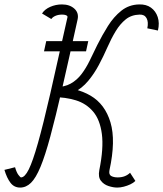

<svg xmlns="http://www.w3.org/2000/svg" viewBox="-71 -834 738 868"><path d="M128 -602 138 -648H328L318 -602ZM20 14Q-7 14 -23.5 -7.5Q-40 -29 -51 -66L-3 -78Q4 -54 12.5 -43Q21 -32 24 -32Q41 -32 59 -68Q77 -104 100.5 -187Q124 -270 156 -409.5Q188 -549 234 -756Q235 -760 232 -762.5Q229 -765 223.5 -766.5Q218 -768 209 -768Q193 -768 180 -762.5Q167 -757 161 -748L119 -773Q131 -792 156 -803Q181 -814 209 -814Q244 -814 265 -795Q286 -776 280 -747Q240 -565 210 -434.5Q180 -304 156.5 -217Q133 -130 112 -79.5Q91 -29 69 -7.5Q47 14 20 14ZM459 14Q441 14 419.5 7Q398 0 385 -17Q372 -34 378 -65H424Q420 -45 431.5 -38.5Q443 -32 461 -32Q479 -32 493 -37.5Q507 -43 517 -53L541 -16Q532 -7 518 -0.5Q504 6 488.5 10Q473 14 459 14ZM378 -65Q398 -164 389.5 -228.5Q381 -293 350 -329.5Q319 -366 272 -380.5Q225 -395 168 -395L178 -440Q273 -440 338.5 -401.5Q404 -363 428.5 -280.5Q453 -198 424 -65ZM168 -395 178 -440Q220 -440 248.5 -456Q277 -472 297.5 -499Q318 -526 334.5 -560Q351 -594 369 -631Q391 -675 417 -716.5Q443 -758 477.5 -785.5Q512 -813 558 -814Q590 -815 611.5 -799.5Q633 -784 642 -757Q651 -730 643 -696L595 -706Q601 -735 591.5 -752Q582 -769 560 -768Q523 -767 497.5 -746.5Q472 -726 452 -693Q432 -660 414.5 -620Q397 -580 376 -540.5Q355 -501 327.5 -468Q300 -435 261.5 -415Q223 -395 168 -395Z"/></svg>

Font: Victor Mono Thin
Style: Italic
Weight: 100
Italic angle: -12°
Monospace: yes
Designer: Rune Bjørnerås
Version: Version 1.561;gftools[0.9.30]